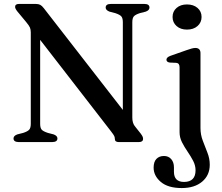

<svg xmlns="http://www.w3.org/2000/svg" viewBox="-20 -720 1126 973"><path d="M271 -18.5Q271 -0.5 245 0H74.5Q48.5 -0.5 48.5 -18.5Q48.5 -32 68 -39L97.5 -46.5Q120.5 -54 128.2 -63Q136 -72 136 -92.5V-555.5Q136 -570 131.8 -580.2Q127.5 -590.5 112 -609L68 -662Q56.5 -676.5 56.5 -685Q56.5 -700 76 -700H162Q175 -700 183.8 -695.5Q192.5 -691 202 -678.5L602.5 -163V-607.5Q602.5 -627.5 595.2 -636.5Q588 -645.5 564 -653.5L535 -661Q515.5 -668.5 515.5 -681.5Q515.5 -700 541.5 -700H712Q737.5 -700 737.5 -681.5Q737.5 -668 718.5 -661L689 -653.5Q666 -646 658.2 -637Q650.5 -628 650.5 -607.5V-124.5Q650.5 -97.5 662.5 -81.5L693.5 -42.5Q701 -32 703 -26.8Q705 -21.5 705 -16.5Q705 0 683.5 0H582Q562 0 562 -16Q562 -24 559 -30.5Q556 -37 542.5 -54.5L183.5 -518V-92.5Q183.5 -72.5 190.8 -63.5Q198 -54.5 222.5 -46.5L251.5 -39Q271 -32 271 -18.5ZM927.5 -570Q895 -570 874.8 -588Q854.5 -606 854.5 -634Q854.5 -662 874.8 -679.8Q895 -697.5 927.5 -697.5Q960.5 -697.5 981 -679.8Q1001.5 -662 1001.5 -634Q1001.5 -606 981 -588Q960.5 -570 927.5 -570ZM996 -71.5Q996 -37.5 1007.8 -6.8Q1019.5 24 1031.2 53.8Q1043 83.5 1043 115Q1043 168 1004.5 200.5Q966 233 901 233Q831.5 233 795 202Q758.5 171 758.5 129.5Q758.5 100 772.8 85.2Q787 70.5 811 70.5Q834 70.5 847.8 86.5Q861.5 102.5 861.5 128V150.5Q861.5 202 913 202Q971 201.5 971 143Q971 118.5 958.8 95Q946.5 71.5 930.5 48.2Q914.5 25 902.2 0.8Q890 -23.5 890 -50V-379Q890 -400 873.5 -401.5L840 -403Q823.5 -405.5 823.5 -417.5Q823.5 -429.5 843.5 -437L926 -466Q956 -477 969.5 -477Q996 -477 996 -450.5Z"/></svg>

Font: Fraunces 9pt
Style: Regular
Weight: 400
Version: Version 1.000;[b76b70a41]